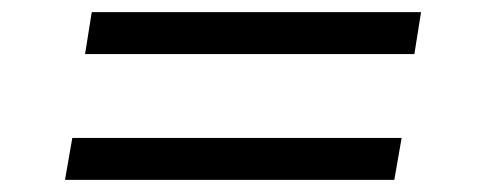

<svg xmlns="http://www.w3.org/2000/svg" viewBox="-20 -444 788 316"><path d="M120 -355 131 -424H673L662 -355ZM87 -148 99 -217H641L629 -148Z"/></svg>

Font: Nunito Sans 7pt Expanded
Style: Italic
Weight: 400
Width: 7
Italic angle: -9°
Designer: Vernon Adams
Foundry: Vernon Adams
Version: Version 3.101;gftools[0.9.27]